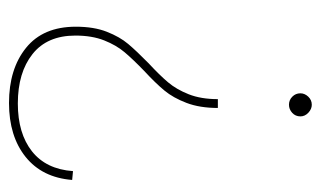

<svg xmlns="http://www.w3.org/2000/svg" viewBox="-166 -398 726 435"><g transform="rotate(90 197.5 -180.0)"><path d="M212.9 163.1Q135.7 163.1 87.9 124.5Q40 85.9 40 11.7Q40 -29.3 51.5 -58.6Q63 -87.9 79.1 -106.9Q95.2 -126 123 -153.3Q149.9 -178.2 166 -197.3Q182.1 -216.3 193.1 -244.1Q204.1 -272 204.1 -310.1H224.1Q224.1 -269 212.6 -239Q201.2 -209 184.6 -189Q168 -168.9 140.1 -143.1Q113.3 -117.2 97.7 -98.6Q82 -80.1 71 -52.5Q60.1 -24.9 60.1 12.7Q60.1 76.7 102.1 109.9Q144 143.1 213.9 143.1Q281.7 143.1 322.3 111.1Q362.8 79.1 367.2 18.1L387.2 20Q381.8 87.9 335 125.5Q288.1 163.1 212.9 163.1ZM190.9 -497.1Q190.9 -506.8 198.5 -514.9Q206.1 -522.9 216.8 -522.9Q226.6 -522.9 234.9 -515.1Q243.2 -507.3 243.2 -497.1Q243.2 -485.8 235.1 -478.5Q227.1 -471.2 216.8 -471.2Q206.1 -471.2 198.5 -478.8Q190.9 -486.3 190.9 -497.1Z"/></g></svg>

Font: Montserrat
Style: Thin
Weight: 250
Designer: Julieta Ulanovsky
Foundry: Julieta Ulanovsky
Version: Version 1.000;PS 002.000;hotconv 1.0.70;makeotf.lib2.5.58329